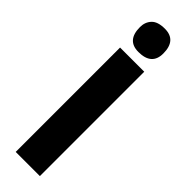

<svg xmlns="http://www.w3.org/2000/svg" viewBox="-311 -922 921 921"><g transform="rotate(45 149.0 -462.0)"><path d="M231 -708V0H67V-708ZM155 -924Q234 -924 234 -834Q234 -755 144 -755Q65 -755 65 -845Q65 -879 86 -901.5Q107 -924 155 -924Z"/></g></svg>

Font: Magra
Style: Bold
Weight: 600
Designer: Viviana Monsalve
Foundry: Viviana Monsalve
Version: Version 1.001